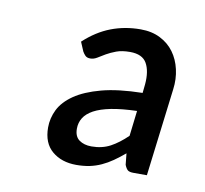

<svg xmlns="http://www.w3.org/2000/svg" viewBox="-47 -775 437 410"><g transform="rotate(10 171.0 -569.5)"><path d="M250 -551.5Q217 -550.5 194.2 -546Q171.5 -541.5 157.2 -533.8Q143 -526 136.5 -515.5Q130 -505 130 -492Q130 -475 140.5 -467.5Q151 -460 167 -460Q190 -460 207.8 -469.5Q225.5 -479 243.5 -496.5ZM106.5 -676.5Q133.5 -701.5 163.5 -713Q193.5 -724.5 227.5 -724.5Q252 -724.5 270.2 -715.2Q288.5 -706 300 -690.2Q311.5 -674.5 316.2 -653.8Q321 -633 318 -610.5L294.5 -420H265.5Q257 -420 253.2 -422.8Q249.5 -425.5 246 -434L243.5 -458.5Q231 -448 219.5 -440Q208 -432 196 -426.5Q184 -421 170.8 -418.2Q157.5 -415.5 142 -415.5Q110 -415.5 89.5 -432.8Q69 -450 69 -484Q69 -504 78.2 -522.8Q87.5 -541.5 109.2 -556.5Q131 -571.5 166.5 -581Q202 -590.5 255 -591.5L257 -610.5Q259.5 -639 250 -656Q240.5 -673 213.5 -673Q196 -673 184 -668.5Q172 -664 163 -658.8Q154 -653.5 146.8 -649Q139.5 -644.5 132 -644.5Q125 -644.5 121.2 -648.2Q117.5 -652 115 -656.5Z"/></g></svg>

Font: Lato 2
Style: Italic
Weight: 400
Italic angle: -7°
Designer: Lukasz Dziedzic with Adam Twardoch and Botio Nikoltchev
Foundry: tyPoland Lukasz Dziedzic
Version: Version 2.015; 2015-08-06; http://www.latofonts.com/